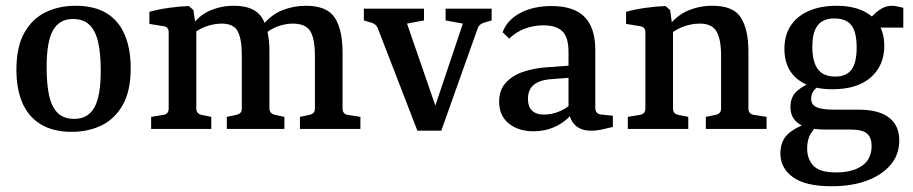

<svg xmlns="http://www.w3.org/2000/svg" viewBox="-20 -448 3173 667"><path d="M330 -203Q330 -262 321 -301.5Q312 -341 291 -361.5Q270 -382 233 -382Q187 -382 164.5 -343.5Q142 -305 142 -214Q142 -156 150.5 -116.5Q159 -77 180 -56Q201 -35 238 -35Q285 -35 307.5 -74Q330 -113 330 -203ZM37 -206Q37 -285 64.5 -334Q92 -383 138.5 -405.5Q185 -428 242 -428Q307 -428 349.5 -402.5Q392 -377 413 -328Q434 -279 434 -211Q434 -132 406.5 -83.5Q379 -35 333 -12.5Q287 10 229 10Q165 10 122 -16Q79 -42 58 -90Q37 -138 37 -206Z M1022 0V-42L1055 -49Q1064 -51 1069 -56Q1074 -61 1074 -71V-253Q1074 -313 1058 -339.5Q1042 -366 997 -366Q972 -366 944 -356Q916 -346 890 -321L889 -356Q921 -397 961 -412.5Q1001 -428 1042 -428Q1116 -428 1143 -386.5Q1170 -345 1170 -266V-71Q1170 -52 1188 -49L1232 -42V0ZM505 0V-42L548 -49Q566 -52 566 -71V-336Q566 -355 548 -357L499 -365V-407Q532 -416 568.5 -421Q605 -426 636 -427L652 -413L662 -341V-71Q662 -53 680 -49L714 -42V0ZM768 0V-42L801 -49Q810 -51 815 -56Q820 -61 820 -71V-255Q820 -312 806 -339Q792 -366 750 -366Q722 -366 691.5 -354.5Q661 -343 639 -319L641 -351Q668 -393 708 -410.5Q748 -428 792 -428Q864 -428 890 -386.5Q916 -345 916 -269V-71Q916 -54 935 -49L968 -42V0Z M1588 -366 1528 -377V-418H1688V-377L1661 -369Q1645 -364 1640 -351L1513 6H1463ZM1494 6H1430L1292 -351Q1285 -365 1271 -369L1244 -377V-418H1453V-377L1394 -366L1509 -33Z M1833 8Q1781 8 1747.5 -19Q1714 -46 1714 -95Q1714 -136 1738 -161.5Q1762 -187 1799 -199Q1836 -211 1875 -214L1972 -221V-179L1895 -173Q1854 -170 1834 -153Q1814 -136 1814 -104Q1814 -78 1828 -64Q1842 -50 1870 -50Q1900 -50 1928 -63Q1956 -76 1972 -96L1981 -74Q1961 -37 1921.5 -14.5Q1882 8 1833 8ZM1726 -336Q1742 -379 1787.5 -403Q1833 -427 1896 -427Q1974 -427 2011 -389Q2048 -351 2048 -275V-74Q2048 -52 2069 -50L2109 -46V-7Q2097 -4 2075 1Q2053 6 2033 6Q2001 6 1981 -10.5Q1961 -27 1955 -64V-267Q1955 -319 1933.5 -339.5Q1912 -360 1868 -360Q1835 -360 1804.5 -349Q1774 -338 1749 -314Z M2432 0V-42L2467 -49Q2475 -51 2480 -56Q2485 -61 2485 -71V-255Q2485 -312 2469 -339Q2453 -366 2411 -366Q2380 -366 2350 -354Q2320 -342 2295 -318L2298 -351Q2328 -393 2368.5 -410.5Q2409 -428 2455 -428Q2528 -428 2554 -386.5Q2580 -345 2580 -269V-71Q2580 -52 2599 -49L2643 -42V0ZM2161 0V-42L2203 -49Q2222 -52 2222 -71V-336Q2222 -354 2204 -357L2155 -365V-407Q2188 -416 2224.5 -421Q2261 -426 2292 -427L2308 -413L2318 -340V-71Q2318 -53 2336 -49L2371 -42V0Z M3104 40Q3104 89 3074 124.5Q3044 160 2991.5 179.5Q2939 199 2869 199Q2778 199 2734.5 167.5Q2691 136 2691 85Q2691 39 2721.5 14Q2752 -11 2798 -23L2827 -18Q2810 -5 2797 15.5Q2784 36 2784 68Q2784 104 2805.5 127.5Q2827 151 2885 151Q2941 151 2974.5 128Q3008 105 3008 59Q3008 31 2992.5 16.5Q2977 2 2934 2H2847Q2785 2 2755.5 -18Q2726 -38 2726 -76Q2726 -113 2750 -133Q2774 -153 2806 -164L2831 -152Q2815 -144 2806.5 -132.5Q2798 -121 2798 -105Q2798 -84 2817 -75.5Q2836 -67 2879 -67H2963Q3033 -67 3068.5 -39.5Q3104 -12 3104 40ZM3052 -289Q3052 -221 3005.5 -179.5Q2959 -138 2872 -138Q2817 -138 2780 -155Q2743 -172 2724 -203Q2705 -234 2705 -278Q2705 -327 2728 -360.5Q2751 -394 2792 -411Q2833 -428 2886 -428Q2963 -428 3007.5 -392Q3052 -356 3052 -289ZM2802 -285Q2802 -234 2821 -208Q2840 -182 2882 -182Q2920 -182 2938 -206Q2956 -230 2956 -283Q2956 -337 2937.5 -360.5Q2919 -384 2878 -384Q2856 -384 2839 -375.5Q2822 -367 2812 -345.5Q2802 -324 2802 -285ZM3017 -352 2993 -371Q3012 -397 3033.5 -412.5Q3055 -428 3078 -428Q3087 -428 3098 -425.5Q3109 -423 3118 -421V-352Z"/></svg>

Font: Yrsa Medium
Style: Regular
Weight: 500
Designer: Anna Giedrys (Yrsa+Rasa design), David Brezina (Yrsa art-direction, Rasa art-direction, design)
Foundry: Rosetta Type Foundry
Version: Version 2.004